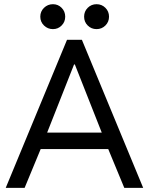

<svg xmlns="http://www.w3.org/2000/svg" viewBox="-20 -913 724 933"><path d="M7.8 0 305.7 -719.7H377.9L675.8 0H584L495.1 -214.8L483.4 -246.1L343.8 -599.6H339.8L200.2 -246.1L188.5 -214.8L99.6 0ZM146.5 -188.5V-268.6H537.1V-188.5ZM449.2 -771.5Q423.8 -771.5 406.2 -789.1Q388.7 -806.6 388.7 -832Q388.7 -857.4 406.2 -875Q423.8 -892.6 449.2 -892.6Q474.6 -892.6 492.2 -875Q509.8 -857.4 509.8 -832Q509.8 -806.6 492.2 -789.1Q474.6 -771.5 449.2 -771.5ZM237.3 -771.5Q211.9 -771.5 193.8 -789.1Q175.8 -806.6 175.8 -832Q175.8 -857.4 193.8 -875Q211.9 -892.6 237.3 -892.6Q262.2 -892.6 279.5 -875Q296.9 -857.4 296.9 -832Q296.9 -806.6 279.5 -789.1Q262.2 -771.5 237.3 -771.5Z"/></svg>

Font: Reddit Sans
Style: Regular
Weight: 400
Designer: Stephen Hutchings
Foundry: Reddit
Version: Version 1.014